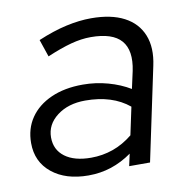

<svg xmlns="http://www.w3.org/2000/svg" viewBox="-64 -573 634 643"><g transform="rotate(-10 253.0 -251.5)"><path d="M187 7Q110 7 63 -31Q16 -69 16 -133Q16 -182 41 -218.5Q66 -255 112 -275.5Q158 -296 220 -296Q264 -296 305.5 -284.5Q347 -273 380 -253L393 -312Q407 -380 377.5 -414Q348 -448 274 -448Q242 -448 206.5 -438.5Q171 -429 124 -409L104 -468Q156 -490 201 -500Q246 -510 286 -510Q354 -510 398 -487Q442 -464 459.5 -420.5Q477 -377 464 -317L397 0H326L335 -41Q301 -17 264.5 -5Q228 7 187 7ZM206 -50Q245 -50 280.5 -62.5Q316 -75 348 -101L368 -195Q311 -242 219 -242Q161 -242 123 -213Q85 -184 85 -140Q85 -98 117 -74Q149 -50 206 -50Z"/></g></svg>

Font: Red Hat Display VF
Style: Italic
Weight: 300
Italic angle: -12°
Designer: Pentagram, MCKL
Foundry: Pentagram, MCKL
Version: Version 1.023